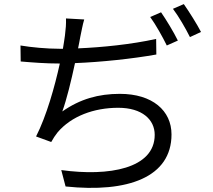

<svg xmlns="http://www.w3.org/2000/svg" viewBox="-20 -866 1040 937"><path d="M391 -771 302 -776C303 -749 301 -725 297 -693C295 -676 291 -654 287 -628C281 -628 275 -628 270 -628C209 -628 133 -635 80 -644L81 -566C139 -561 202 -556 271 -556H272C247 -443 207 -300 156 -200L230 -173C240 -191 249 -205 261 -220C328 -299 438 -340 557 -340C674 -340 735 -282 735 -208C735 -43 511 -4 279 -36L300 44C604 76 817 -1 817 -210C817 -326 724 -408 565 -408C461 -408 371 -383 284 -322C305 -379 328 -474 346 -558C473 -563 626 -579 743 -600L742 -676C619 -649 478 -635 361 -630C366 -652 369 -672 372 -687C378 -714 383 -745 391 -771ZM766 -806 713 -783C740 -746 774 -685 794 -644L848 -668C828 -709 791 -770 766 -806ZM877 -846 824 -823C852 -786 885 -729 907 -685L961 -710C942 -747 903 -809 877 -846Z"/></svg>

Font: Source Han Sans HK
Style: Regular
Weight: 400
Designer: Ryoko NISHIZUKA 西塚涼子 (kana, bopomofo & ideographs); Paul D. Hunt (Latin, Greek & Cyrillic); Sandoll Communications 산돌커뮤니
Foundry: Adobe
Version: Version 2.000;hotconv 1.0.107;makeotfexe 2.5.65593